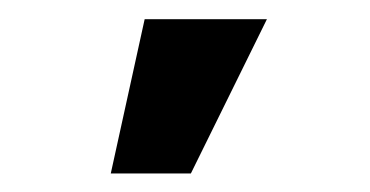

<svg xmlns="http://www.w3.org/2000/svg" viewBox="-20 -778 393 204"><path d="M133.7 -757.6H263.6L182.8 -593.7H97.7Z"/></svg>

Font: Pretendard Variable
Style: Regular
Weight: 400
Designer: Base glyphs from Inter by Rasmus Andersson; Hangul glyphs from Noto Sans CJK(Source Han Sans) by Jang Soo-young and Kang
Foundry: Kil Hyung-jin
Version: Version 1.100;FEAKit 1.0